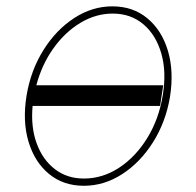

<svg xmlns="http://www.w3.org/2000/svg" viewBox="-20 -574 618 605"><path d="M244.3 11.4Q179.7 11.4 134.4 -25.9Q89.1 -63.2 69.8 -127.8Q50.4 -192.5 63.9 -274.1Q77.4 -353.7 117.4 -417.1Q157.3 -480.5 214 -517.2Q270.6 -554 333.8 -554Q399.1 -554 444.4 -516.3Q489.7 -478.7 509.1 -414.1Q528.4 -349.4 515.6 -268.5Q502.1 -188.9 462 -125.5Q421.9 -62.1 365.1 -25.4Q308.2 11.4 244.3 11.4ZM494.3 -305.4 484.4 -240.1H82.7Q76.7 -174 95.5 -122.3Q114.3 -70.7 152.9 -41Q191.4 -11.4 244.3 -11.4Q303.3 -11.4 355.5 -45.6Q407.7 -79.9 444.2 -139.4Q480.8 -198.9 492.9 -274.1Q505 -347.3 488.3 -405.5Q471.6 -463.8 431.8 -497.5Q392 -531.2 335.2 -531.2Q282 -531.2 233.3 -502Q184.7 -472.7 148.3 -421.7Q111.9 -370.7 94.5 -305.4Z"/></svg>

Font: Inter UI Thin
Style: Italic
Weight: 100
Italic angle: -9.39999°
Designer: Rasmus Andersson
Foundry: rsms
Version: 3.2;8d6f07862